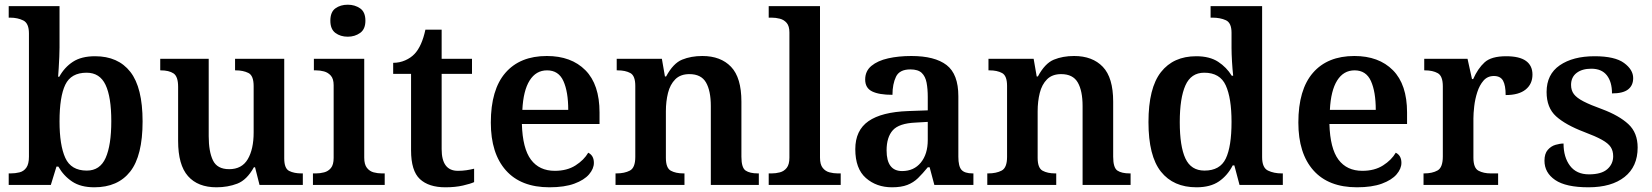

<svg xmlns="http://www.w3.org/2000/svg" viewBox="-20 -786 7022 816"><path d="M381 10Q323 10 286.5 -14.5Q250 -39 228 -78H220L196 0H17V-49H25Q45 -49 63 -53.5Q81 -58 92 -73.5Q103 -89 103 -120V-644Q103 -687 79 -699Q55 -711 23 -711H17V-760H233V-584Q233 -568 232 -544Q231 -520 229.5 -496.5Q228 -473 227 -460H232Q254 -500 290 -523.5Q326 -547 384 -547Q482 -547 534 -480.5Q586 -414 586 -270Q586 -124 533.5 -57Q481 10 381 10ZM349 -61Q405 -61 429 -115Q453 -169 453 -271Q453 -374 428.5 -425.5Q404 -477 348 -477Q282 -477 257.5 -426Q233 -375 233 -270Q233 -169 257.5 -115Q282 -61 349 -61Z M900 10Q821 10 779 -37.5Q737 -85 737 -187V-417Q737 -461 717.5 -474Q698 -487 663 -487H661V-536H867V-207Q867 -142 885 -104.5Q903 -67 954 -67Q1008 -67 1033 -109.5Q1058 -152 1058 -223V-420Q1058 -465 1035.5 -476Q1013 -487 982 -487H979V-536H1188V-113Q1188 -70 1209 -59.5Q1230 -49 1261 -49H1267V0H1083L1064 -75H1059Q1029 -21 988.5 -5.5Q948 10 900 10Z M1458 -630Q1427 -630 1405.5 -646Q1384 -662 1384 -698Q1384 -735 1405.5 -750.5Q1427 -766 1458 -766Q1488 -766 1510.5 -750.5Q1533 -735 1533 -698Q1533 -662 1510.5 -646Q1488 -630 1458 -630ZM1310 0V-49H1323Q1340 -49 1357.5 -53.5Q1375 -58 1386.5 -72Q1398 -86 1398 -115V-424Q1398 -451 1386 -464.5Q1374 -478 1357 -482.5Q1340 -487 1323 -487H1314V-536H1528V-116Q1528 -87 1539.5 -72.5Q1551 -58 1568 -53.5Q1585 -49 1603 -49H1615V0Z M1873 10Q1802 10 1764.5 -25Q1727 -60 1727 -147V-472H1651V-519Q1678 -519 1702 -529.5Q1726 -540 1742 -557Q1773 -590 1788 -660H1857V-536H1986V-472H1857V-152Q1857 -60 1926 -60Q1945 -60 1962 -62.5Q1979 -65 1995 -69V-12Q1980 -5 1947.5 2.5Q1915 10 1873 10Z M2315 10Q2194 10 2130 -62Q2066 -134 2066 -265Q2066 -405 2128 -476.5Q2190 -548 2304 -548Q2408 -548 2468 -487.5Q2528 -427 2528 -308V-259H2198Q2201 -155 2236.5 -107.5Q2272 -60 2338 -60Q2390 -60 2426 -83Q2462 -106 2480 -137Q2504 -125 2504 -94Q2504 -69 2483.5 -45Q2463 -21 2421 -5.5Q2379 10 2315 10ZM2395 -319Q2395 -396 2374.5 -441.5Q2354 -487 2305 -487Q2258 -487 2231 -444Q2204 -401 2200 -319Z M2596 0V-49H2600Q2634 -49 2657 -61Q2680 -73 2680 -119V-421Q2680 -464 2659 -475.5Q2638 -487 2605 -487H2601V-536H2793L2806 -461H2811Q2841 -517 2879 -532.5Q2917 -548 2965 -548Q3043 -548 3087 -502Q3131 -456 3131 -354V-120Q3131 -73 3149 -61Q3167 -49 3201 -49H3205V0H3001V-335Q3001 -400 2980.5 -435.5Q2960 -471 2910 -471Q2872 -471 2850 -449Q2828 -427 2819 -391Q2810 -355 2810 -313V-115Q2810 -72 2831 -60.5Q2852 -49 2885 -49H2889V0Z M3247 0V-49H3260Q3277 -49 3294.5 -53.5Q3312 -58 3323.5 -72.5Q3335 -87 3335 -116V-648Q3335 -675 3323.5 -688.5Q3312 -702 3294.5 -706.5Q3277 -711 3260 -711H3247V-760H3465V-116Q3465 -87 3476.5 -72.5Q3488 -58 3505.5 -53.5Q3523 -49 3540 -49H3553V0Z M3771 10Q3705 10 3660 -29.5Q3615 -69 3615 -152Q3615 -232 3671 -271Q3727 -310 3840 -314L3923 -317V-374Q3923 -408 3918 -434.5Q3913 -461 3897.5 -476Q3882 -491 3849 -491Q3803 -491 3788 -460Q3773 -429 3773 -383Q3716 -383 3686.5 -397.5Q3657 -412 3657 -448Q3657 -484 3683.5 -506Q3710 -528 3754.5 -538Q3799 -548 3853 -548Q3953 -548 4003 -509.5Q4053 -471 4053 -377V-120Q4053 -79 4066.5 -64Q4080 -49 4114 -49H4117V0H3951L3931 -75H3923Q3901 -48 3881.5 -29Q3862 -10 3836 0Q3810 10 3771 10ZM3814 -59Q3864 -59 3893.5 -95Q3923 -131 3923 -191V-268L3871 -265Q3801 -262 3774.5 -232.5Q3748 -203 3748 -147Q3748 -59 3814 -59Z M4176 0V-49H4180Q4214 -49 4237 -61Q4260 -73 4260 -119V-421Q4260 -464 4239 -475.5Q4218 -487 4185 -487H4181V-536H4373L4386 -461H4391Q4421 -517 4459 -532.5Q4497 -548 4545 -548Q4623 -548 4667 -502Q4711 -456 4711 -354V-120Q4711 -73 4729 -61Q4747 -49 4781 -49H4785V0H4581V-335Q4581 -400 4560.5 -435.5Q4540 -471 4490 -471Q4452 -471 4430 -449Q4408 -427 4399 -391Q4390 -355 4390 -313V-115Q4390 -72 4411 -60.5Q4432 -49 4465 -49H4469V0Z M5065 10Q4967 10 4914 -56.5Q4861 -123 4861 -267Q4861 -412 4914 -479.5Q4967 -547 5064 -547Q5121 -547 5157 -523.5Q5193 -500 5215 -464H5221Q5218 -491 5216 -524.5Q5214 -558 5214 -582V-647Q5214 -689 5190 -700Q5166 -711 5133 -711H5125V-760H5344V-118Q5344 -73 5369 -61Q5394 -49 5427 -49H5432V0H5248L5226 -83H5219Q5197 -40 5160.5 -15Q5124 10 5065 10ZM5099 -61Q5165 -61 5189.5 -112Q5214 -163 5214 -268Q5214 -369 5189.5 -423Q5165 -477 5098 -477Q5042 -477 5018 -423Q4994 -369 4994 -267Q4994 -164 5018 -112.5Q5042 -61 5099 -61Z M5747 10Q5626 10 5562 -62Q5498 -134 5498 -265Q5498 -405 5560 -476.5Q5622 -548 5736 -548Q5840 -548 5900 -487.5Q5960 -427 5960 -308V-259H5630Q5633 -155 5668.5 -107.5Q5704 -60 5770 -60Q5822 -60 5858 -83Q5894 -106 5912 -137Q5936 -125 5936 -94Q5936 -69 5915.5 -45Q5895 -21 5853 -5.5Q5811 10 5747 10ZM5827 -319Q5827 -396 5806.5 -441.5Q5786 -487 5737 -487Q5690 -487 5663 -444Q5636 -401 5632 -319Z M6030 0V-49H6033Q6067 -49 6089.5 -61.5Q6112 -74 6112 -121V-419Q6112 -463 6090.5 -475Q6069 -487 6036 -487H6033V-536H6217L6236 -450H6241Q6261 -495 6289.5 -521Q6318 -547 6381 -547Q6438 -547 6465.5 -527Q6493 -507 6493 -469Q6493 -429 6464 -405.5Q6435 -382 6379 -382Q6379 -423 6368 -443Q6357 -463 6329 -463Q6302 -463 6285 -443.5Q6268 -424 6258.5 -394.5Q6249 -365 6245.5 -334.5Q6242 -304 6242 -283V-116Q6242 -72 6263.5 -60.5Q6285 -49 6316 -49H6347V0Z M6731 10Q6635 10 6589.5 -21Q6544 -52 6544 -103Q6544 -133 6558 -149Q6572 -165 6591 -170.5Q6610 -176 6625 -176Q6625 -118 6652.5 -81.5Q6680 -45 6733 -45Q6786 -45 6811 -67Q6836 -89 6836 -122Q6836 -145 6825.5 -161Q6815 -177 6788 -192Q6761 -207 6713 -225Q6634 -255 6593.5 -291.5Q6553 -328 6553 -395Q6553 -470 6609 -508.5Q6665 -547 6757 -547Q6843 -547 6882 -518.5Q6921 -490 6921 -454Q6921 -423 6899.5 -406Q6878 -389 6831 -389Q6831 -438 6809 -466Q6787 -494 6743 -494Q6704 -494 6680.5 -476Q6657 -458 6657 -425Q6657 -402 6669 -386Q6681 -370 6710 -355Q6739 -340 6789 -322Q6861 -295 6900.5 -258.5Q6940 -222 6940 -159Q6940 -78 6884.5 -34Q6829 10 6731 10Z"/></svg>

Font: Noto Serif Toto SemiBold
Style: Regular
Weight: 600
Designer: Monotype Design Team
Foundry: Monotype Imaging Inc.
Version: Version 2.001; ttfautohint (v1.8.4.7-5d5b)